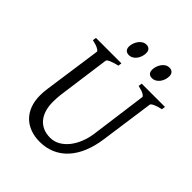

<svg xmlns="http://www.w3.org/2000/svg" viewBox="-220 -921 1068 1068"><g transform="rotate(45 314.0 -386.5)"><path d="M625 -594.2Q594.2 -587.4 577.1 -579.1Q560.1 -570.8 559.1 -564L515.1 -250Q506.3 -186 485.6 -136.5Q464.8 -86.9 433.3 -53.2Q401.9 -19.5 361.1 -2.2Q320.3 15.1 272 15.1Q231.9 15.1 198.5 2.9Q165 -9.3 141.1 -32.7Q117.2 -56.2 104 -90.6Q90.8 -125 90.8 -169.9Q90.8 -182.6 91.8 -196.8Q92.8 -210.9 95.2 -226.1L143.1 -564Q144 -569.8 128.9 -578.6Q113.8 -587.4 82 -594.2L85 -615.2H285.2L282.2 -594.2Q251.5 -587.4 232.9 -579.1Q214.4 -570.8 212.9 -564L169.9 -249Q167 -220.2 167 -193.8Q167 -159.7 175.3 -131.8Q183.6 -104 200 -84Q216.3 -64 240.7 -53Q265.1 -42 296.9 -42Q328.6 -42 355.5 -57.6Q382.3 -73.2 402.6 -99.1Q422.9 -125 436.3 -158.7Q449.7 -192.4 455.1 -229L500 -564Q501.5 -569.8 487.5 -578.6Q473.6 -587.4 441.9 -594.2L444.8 -615.2H627.9ZM342.8 -752.9Q342.8 -739.3 338.4 -725.8Q334 -712.4 326.2 -701.4Q318.4 -690.4 306.9 -683.6Q295.4 -676.8 281.7 -676.8Q266.1 -676.8 257.3 -685.5Q248.5 -694.3 248.5 -710.9Q248.5 -724.1 253.2 -737.5Q257.8 -751 265.9 -762.2Q273.9 -773.4 285.4 -780.5Q296.9 -787.6 310.5 -787.6Q325.7 -787.6 334.2 -778.6Q342.8 -769.5 342.8 -752.9ZM524.9 -752.9Q524.9 -739.3 520.5 -725.8Q516.1 -712.4 508.1 -701.4Q500 -690.4 488.5 -683.6Q477.1 -676.8 462.9 -676.8Q447.8 -676.8 439.2 -685.5Q430.7 -694.3 430.7 -710.9Q430.7 -724.1 435.1 -737.5Q439.5 -751 447.3 -762.2Q455.1 -773.4 466.3 -780.5Q477.5 -787.6 491.7 -787.6Q506.8 -787.6 515.9 -778.6Q524.9 -769.5 524.9 -752.9Z"/></g></svg>

Font: Akkhara
Style: Italic
Weight: 400
Italic angle: -7°
Designer: J. Victor Gaultney
Version: Version 1.00 June 13, 2006, initial release